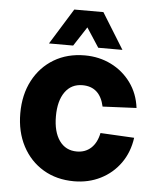

<svg xmlns="http://www.w3.org/2000/svg" viewBox="-54 -795 707 854"><g transform="rotate(5 300.0 -368.5)"><path d="M308 12Q230 12 170.5 -23.5Q111 -59 77.5 -122.5Q44 -186 44 -269Q44 -352 77.5 -415.5Q111 -479 170.5 -514.5Q230 -550 308 -550Q372 -550 425.5 -523.5Q479 -497 514 -449Q549 -401 557 -337L406 -330Q387 -417 309 -417Q259 -417 231 -377.5Q203 -338 203 -269Q203 -200 231 -160.5Q259 -121 309 -121Q347 -121 372.5 -144.5Q398 -168 407 -212L558 -204Q549 -139 514.5 -90.5Q480 -42 426.5 -15Q373 12 308 12ZM144 -589 243 -749H373L472 -589H364L308 -675L252 -589Z"/></g></svg>

Font: Geist Mono ExtraBold
Style: Regular
Weight: 800
Monospace: yes
Designer: Basement.studio, Andrés Briganti, Mateo Zaragoza
Foundry: Basement.studio, Vercel, Andrés Briganti, Guido Ferreyra, Mateo Zaragoza
Version: Version 1.500; ttfautohint (v1.8.4.7-5d5b)